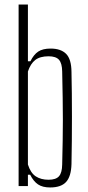

<svg xmlns="http://www.w3.org/2000/svg" viewBox="-20 -820 387 846"><path d="M201 6Q167.5 6 147.5 -7.5Q127.5 -21 113 -50H103V0H62V-800H103V-550H114Q128.5 -579.5 148.5 -592.8Q168.5 -606 203 -606Q248 -606 271.2 -582.8Q294.5 -559.5 295 -503Q296 -460.5 296.5 -410Q297 -359.5 297 -305.8Q297 -252 296.5 -198.8Q296 -145.5 295 -97Q293.5 -42.5 271.2 -18.2Q249 6 201 6ZM194 -28Q226.5 -28 240 -43.5Q253.5 -59 254 -95Q255.5 -152.5 256.2 -199.5Q257 -246.5 257 -291.8Q257 -337 256.2 -388.2Q255.5 -439.5 254 -505Q253.5 -541 240 -556.5Q226.5 -572 194 -572Q156.5 -572 135.5 -555.8Q114.5 -539.5 103 -505V-95Q115 -57.5 137.8 -42.8Q160.5 -28 194 -28Z"/></svg>

Font: Big Shoulders Text SC Thin
Style: Regular
Weight: 100
Designer: Patric King
Foundry: XO Type Co
Version: Version 2.002